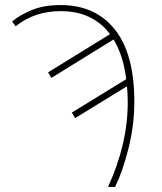

<svg xmlns="http://www.w3.org/2000/svg" viewBox="-20 -739 640 759"><path d="M485 -334Q485 -368 482 -398L277 -272L264 -294L479 -426Q467 -521 429 -583L183 -431L170 -453L415 -604Q346 -695 220 -695Q116 -695 42 -635L28 -654Q57 -679 105 -699Q153 -719 220 -719Q357 -719 434 -622.5Q511 -526 511 -337Q511 -244 488 -152.5Q465 -61 435 0H407Q485 -170 485 -334Z"/></svg>

Font: Noto Sans Mono UI Thin
Style: Regular
Weight: 250
Monospace: yes
Designer: Monotype Design team
Foundry: Monotype Imaging Inc.
Version: Version 1.000